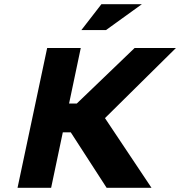

<svg xmlns="http://www.w3.org/2000/svg" viewBox="-20 -900 863 920"><path d="M206 -670 64 0H225L281 -266H319L491 0H706L483 -334L823 -670H625L348 -404H311L367 -670ZM370 -756H488L660 -880H466Z"/></svg>

Font: LT Wave Text Black Italic
Style: Regular
Weight: 900
Designer: Daniel Lyons
Version: Version 2.5 (Glyphs App)